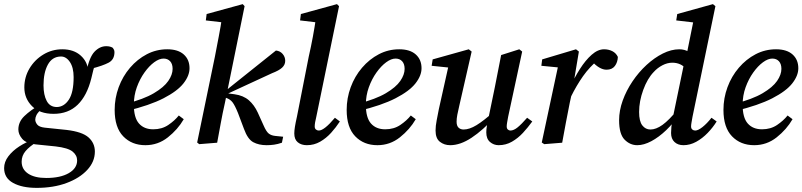

<svg xmlns="http://www.w3.org/2000/svg" viewBox="-44 -692 3891 931"><path d="M45 -64Q45 -101 74 -129Q103 -157 152 -186L167 -173Q139 -147 133 -134.5Q127 -122 127 -112Q127 -100 136.5 -88Q146 -76 173 -73L279 -62Q355 -53 385.5 -25.5Q416 2 416 43Q416 92 379 132Q342 172 278.5 195.5Q215 219 134 219Q63 219 19.5 195Q-24 171 -24 123Q-24 93 -3.5 66Q17 39 49.5 18Q82 -3 117 -15L135 -4Q99 18 80 40.5Q61 63 61 92Q61 129 92.5 150Q124 171 180 171Q249 171 289.5 147.5Q330 124 330 86Q330 61 308 43Q286 25 226 18L128 8Q82 3 63.5 -19Q45 -41 45 -64ZM232 -173Q267 -174 290 -209Q313 -244 313 -318Q313 -365 294.5 -392Q276 -419 250 -418Q209 -417 188 -378.5Q167 -340 167 -278Q167 -232 182.5 -202.5Q198 -173 232 -173ZM74 -268Q74 -318 99 -360Q124 -402 166 -427.5Q208 -453 258 -453Q314 -453 348 -422Q382 -391 384 -344H375Q389 -415 414.5 -441.5Q440 -468 471 -468Q491 -468 503 -460Q506 -456 508.5 -451Q511 -446 511 -439Q511 -403 482.5 -388Q454 -373 399 -359L420 -386Q413 -370 408.5 -352.5Q404 -335 399 -313Q378 -228 332.5 -184Q287 -140 216 -140Q148 -140 111 -177.5Q74 -215 74 -268Z M661 12Q595 12 553.5 -31Q512 -74 512 -159Q512 -216 531.5 -269Q551 -322 586.5 -363.5Q622 -405 668 -429Q714 -453 767 -453Q819 -453 847 -428Q875 -403 875 -361Q875 -325 845.5 -287.5Q816 -250 749 -215.5Q682 -181 570 -154L567 -189Q653 -211 702 -240Q751 -269 772 -299.5Q793 -330 793 -358Q793 -382 781 -395Q769 -408 749 -408Q728 -408 703.5 -390Q679 -372 656.5 -340.5Q634 -309 619.5 -269Q605 -229 605 -184Q605 -121 630 -93Q655 -65 699 -65Q741 -65 772 -86Q803 -107 823 -132L847 -114Q818 -64 770 -26Q722 12 661 12Z M912 -1 998 -417Q1007 -465 1016.5 -513.5Q1026 -562 1033 -611L1066 -580L954 -593L958 -624L1133 -672L1142 -662L1047 -195Q1035 -142 1026.5 -95Q1018 -48 1009 0L922 7ZM1323 0Q1303 7 1285 9.5Q1267 12 1249 12Q1211 12 1184 -2.5Q1157 -17 1139 -67L1110 -144Q1095 -181 1083.5 -196Q1072 -211 1051 -218L1036 -222L1035 -240L1294 -447Q1314 -445 1326.5 -430.5Q1339 -416 1339 -397Q1339 -378 1324 -364Q1309 -350 1275 -337L1052 -234L1055 -240L1093 -235Q1136 -229 1162.5 -206Q1189 -183 1206 -146L1234 -84Q1247 -54 1259 -44.5Q1271 -35 1290 -33L1329 -29Z M1444 12Q1417 12 1400 -2Q1383 -16 1383 -45Q1383 -58 1386 -77Q1389 -96 1396 -127L1453 -417Q1464 -465 1473 -513.5Q1482 -562 1489 -611L1521 -580L1411 -593L1415 -624L1590 -672L1600 -662L1490 -127Q1482 -95 1482 -79Q1482 -69 1488 -64Q1494 -59 1502 -59Q1528 -59 1580 -121L1604 -103Q1585 -74 1561.5 -48Q1538 -22 1508.5 -5Q1479 12 1444 12Z M1786 12Q1720 12 1678.5 -31Q1637 -74 1637 -159Q1637 -216 1656.5 -269Q1676 -322 1711.5 -363.5Q1747 -405 1793 -429Q1839 -453 1892 -453Q1944 -453 1972 -428Q2000 -403 2000 -361Q2000 -325 1970.5 -287.5Q1941 -250 1874 -215.5Q1807 -181 1695 -154L1692 -189Q1778 -211 1827 -240Q1876 -269 1897 -299.5Q1918 -330 1918 -358Q1918 -382 1906 -395Q1894 -408 1874 -408Q1853 -408 1828.5 -390Q1804 -372 1781.5 -340.5Q1759 -309 1744.5 -269Q1730 -229 1730 -184Q1730 -121 1755 -93Q1780 -65 1824 -65Q1866 -65 1897 -86Q1928 -107 1948 -132L1972 -114Q1943 -64 1895 -26Q1847 12 1786 12Z M2139 12Q2110 12 2089 -4.5Q2068 -21 2068 -59Q2068 -81 2073.5 -109Q2079 -137 2084 -163L2134 -387L2146 -363L2049 -373L2054 -404L2229 -453L2243 -442L2183 -179Q2177 -154 2173.5 -135.5Q2170 -117 2170 -102Q2170 -82 2179.5 -73Q2189 -64 2204 -64Q2232 -64 2266.5 -85Q2301 -106 2355 -154L2358 -126Q2297 -60 2242.5 -24Q2188 12 2139 12ZM2374 12Q2350 12 2332 -3.5Q2314 -19 2314 -50Q2314 -64 2316.5 -78.5Q2319 -93 2324 -117L2355 -267Q2363 -306 2370.5 -346Q2378 -386 2386 -425L2474 -453L2488 -442L2420 -126Q2417 -110 2415 -98Q2413 -86 2413 -79Q2413 -69 2418.5 -64Q2424 -59 2431 -59Q2447 -59 2466 -74.5Q2485 -90 2512 -121L2537 -103Q2516 -74 2492 -48Q2468 -22 2438.5 -5Q2409 12 2374 12Z M2724 -222 2720 -268Q2741 -315 2768 -357.5Q2795 -400 2825 -426.5Q2855 -453 2885 -453Q2907 -453 2925 -444Q2943 -435 2952 -416Q2951 -390 2937.5 -372Q2924 -354 2897 -354Q2880 -354 2862 -364.5Q2844 -375 2827 -394L2815 -406L2860 -405Q2815 -368 2783 -322.5Q2751 -277 2724 -222ZM2583 -1 2664 -380 2695 -362 2581 -373 2585 -404 2749 -453 2763 -442 2738 -293V-281L2719 -195Q2709 -146 2700 -97.5Q2691 -49 2682 0L2595 7Z M3046 12Q3011 12 2984.5 -15Q2958 -42 2958 -109Q2958 -156 2975.5 -204.5Q2993 -253 3023 -297.5Q3053 -342 3091 -377Q3129 -412 3170 -432.5Q3211 -453 3250 -453Q3275 -453 3295.5 -441Q3316 -429 3338 -404L3288 -353Q3272 -372 3254.5 -380Q3237 -388 3216 -388Q3192 -388 3168 -375.5Q3144 -363 3126 -343Q3095 -311 3075 -256Q3055 -201 3055 -149Q3055 -104 3070.5 -84Q3086 -64 3110 -64Q3137 -64 3168.5 -86.5Q3200 -109 3244 -163L3250 -138Q3222 -95 3186.5 -61Q3151 -27 3114.5 -7.5Q3078 12 3046 12ZM3314 -126Q3311 -109 3309 -97.5Q3307 -86 3307 -79Q3307 -69 3313 -64Q3319 -59 3327 -59Q3341 -59 3362.5 -76Q3384 -93 3406 -121L3431 -103Q3413 -74 3387.5 -47.5Q3362 -21 3332 -4.5Q3302 12 3270 12Q3243 12 3226.5 -3.5Q3210 -19 3210 -47Q3210 -59 3211.5 -76Q3213 -93 3218 -119L3275 -394L3284 -420L3322 -608L3346 -580L3235 -593L3240 -624L3413 -672L3425 -662Z M3613 12Q3547 12 3505.5 -31Q3464 -74 3464 -159Q3464 -216 3483.5 -269Q3503 -322 3538.5 -363.5Q3574 -405 3620 -429Q3666 -453 3719 -453Q3771 -453 3799 -428Q3827 -403 3827 -361Q3827 -325 3797.5 -287.5Q3768 -250 3701 -215.5Q3634 -181 3522 -154L3519 -189Q3605 -211 3654 -240Q3703 -269 3724 -299.5Q3745 -330 3745 -358Q3745 -382 3733 -395Q3721 -408 3701 -408Q3680 -408 3655.5 -390Q3631 -372 3608.5 -340.5Q3586 -309 3571.5 -269Q3557 -229 3557 -184Q3557 -121 3582 -93Q3607 -65 3651 -65Q3693 -65 3724 -86Q3755 -107 3775 -132L3799 -114Q3770 -64 3722 -26Q3674 12 3613 12Z"/></svg>

Font: Lisu Bosa
Style: Bold Italic
Weight: 700
Italic angle: -19°
Designer: David Morse, Annie Olsen, Victor Gaultney, Frank Grießhammer (Latin)
Foundry: SIL International
Version: Version 2.000